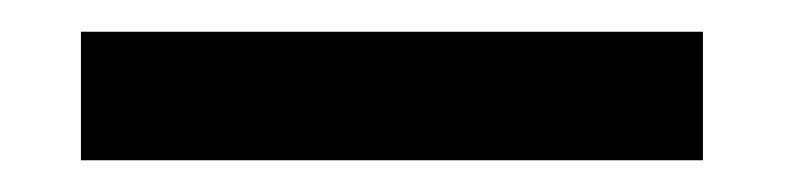

<svg xmlns="http://www.w3.org/2000/svg" viewBox="-20 -58 509 121"><path d="M31 -38H423V43H31Z"/></svg>

Font: Ekushey Bangla Kolom
Style: Bold
Weight: 700
Designer: Al Mamun Sumon
Foundry: Al Mamun Sumon
Version: Version 1.0